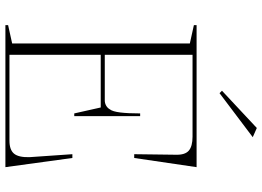

<svg xmlns="http://www.w3.org/2000/svg" viewBox="-150 -821 971 711"><g transform="rotate(90 335.5 -465.5)"><path d="M73 0V-10L141 -25V-683L73 -698V-708H599L565 -477H551L553 -631Q554 -665 538 -679Q522 -693 486 -693H183V-368H352Q362 -368 371 -373Q380 -378 385 -387Q393 -397 396.5 -425.5Q400 -454 400 -499H410V-255H400L378 -353H183V-15H501Q535 -15 549 -32Q563 -49 562 -89L551 -248H565L599 0ZM325 -793 316 -802 454 -931 488 -916Z"/></g></svg>

Font: Kalnia Thin ExtraLight
Style: Regular
Weight: 250
Version: Version 1.105